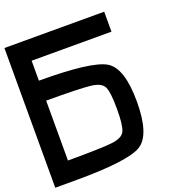

<svg xmlns="http://www.w3.org/2000/svg" viewBox="-153 -1003 1055 1130"><g transform="rotate(-20 375.0 -437.5)"><path d="M0 0V-875H625V-750H125V-625Q453.1 -625 539.1 -574.2Q625 -523.4 625 -312.5Q625 -101.6 539.1 -50.8Q453.1 0 125 0ZM125 -125Q335.9 -125 402.3 -132.8Q468.8 -140.6 484.4 -175.8Q500 -210.9 500 -312.5Q500 -414.1 484.4 -449.2Q468.8 -484.4 402.3 -492.2Q335.9 -500 125 -500Z"/></g></svg>

Font: CraftyPE
Style: Regular
Weight: 400
Designer: Erek Butcher
Foundry: Haunted Coop
Version: Version 0.018;April 4, 2024;FontCreator 15.0.0.2962 64-bit